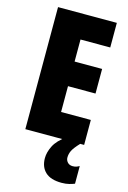

<svg xmlns="http://www.w3.org/2000/svg" viewBox="-140 -780 724 1085"><g transform="rotate(15 221.5 -237.0)"><path d="M403 0H59V-714H403V-570H229V-441H390V-297H229V-146H403ZM330 93Q330 109 341 121Q352 133 371 133Q385 133 394 129.5Q403 126 410 122V225Q398 230 379 235Q360 240 335 240Q271 240 239.5 210.5Q208 181 208 129Q208 95 227 57Q246 19 297 -17L380 0Q349 33 339.5 52.5Q330 72 330 93Z"/></g></svg>

Font: Noto Sans Malayalam ExtraCondensed Black
Style: Regular
Weight: 900
Width: 2
Designer: Jelle Bosma - Monotype Design Team
Foundry: Monotype Imaging Inc.
Version: Version 2.104; ttfautohint (v1.8.4.7-5d5b)